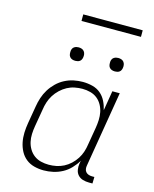

<svg xmlns="http://www.w3.org/2000/svg" viewBox="-131 -981 862 1076"><g transform="rotate(15 300.0 -443.0)"><path d="M227 8Q199 8 172 1Q145 -6 124.5 -22.5Q104 -39 91.5 -62.5Q79 -86 73.5 -113Q68 -140 69 -168.5Q70 -197 75 -226L92 -326Q96 -352 104.5 -378Q113 -404 127.5 -427.5Q142 -451 162.5 -471Q183 -491 208 -504Q233 -517 259.5 -522.5Q286 -528 312 -528Q341 -528 368.5 -521Q396 -514 416 -497Q436 -480 448 -456Q460 -432 466 -405L485 -520H528L455 -81Q453 -71 454.5 -61Q456 -51 462 -44Q468 -37 477.5 -33.5Q487 -30 498 -30H512L511 8H491Q472 8 455 3Q438 -2 426.5 -14.5Q415 -27 412 -45Q409 -63 412 -81L415 -98Q401 -74 380.5 -52.5Q360 -31 334.5 -17.5Q309 -4 281.5 2Q254 8 227 8ZM247 -30Q269 -30 291 -34.5Q313 -39 333.5 -49.5Q354 -60 371.5 -76.5Q389 -93 401.5 -112.5Q414 -132 421 -153.5Q428 -175 431 -197L448 -297Q452 -320 453 -344Q454 -368 449.5 -390Q445 -412 434 -431.5Q423 -451 406 -464.5Q389 -478 366.5 -484Q344 -490 320 -490Q298 -490 275.5 -485.5Q253 -481 232.5 -470Q212 -459 194 -442Q176 -425 163.5 -405Q151 -385 144 -363Q137 -341 134 -319L117 -219Q113 -196 112 -172.5Q111 -149 116 -127Q121 -105 132.5 -86Q144 -67 161.5 -54Q179 -41 201 -35.5Q223 -30 247 -30ZM470 -631Q460 -631 451.5 -634Q443 -637 437.5 -644Q432 -651 431 -660.5Q430 -670 431 -680Q432 -686 435 -692Q438 -698 444 -702Q450 -706 456.5 -707.5Q463 -709 469 -709Q479 -709 487.5 -706Q496 -703 501.5 -696Q507 -689 508.5 -679.5Q510 -670 508 -660Q507 -654 504 -648Q501 -642 495.5 -638Q490 -634 483 -632.5Q476 -631 470 -631ZM240 -631Q230 -631 221.5 -634Q213 -637 207.5 -644Q202 -651 201 -660.5Q200 -670 201 -680Q202 -686 205 -692Q208 -698 214 -702Q220 -706 226.5 -707.5Q233 -709 239 -709Q249 -709 257.5 -706Q266 -703 271.5 -696Q277 -689 278.5 -679.5Q280 -670 278 -660Q277 -654 274 -648Q271 -642 265.5 -638Q260 -634 253 -632.5Q246 -631 240 -631ZM216 -856V-894H561V-856Z"/></g></svg>

Font: Iosevka Etoile Extralight
Style: Italic
Weight: 200
Italic angle: -9°
Designer: Belleve Invis
Foundry: Belleve Invis
Version: Version 22.1.2; ttfautohint (v1.8.4)